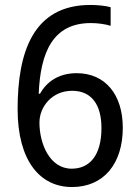

<svg xmlns="http://www.w3.org/2000/svg" viewBox="-20 -744 560 774"><path d="M51 -304C51 -95 142 10 270 10C399 10 475 -85 475 -229C475 -362 405 -449 289 -449C216 -449 168 -414 141 -366H136C143 -533 193 -651 346 -651C374 -651 403 -647 426 -640V-715C405 -721 371 -724 344 -724C112 -724 51 -531 51 -304ZM269 -64C180 -64 139 -165 139 -250C139 -313 189 -378 271 -378C349 -378 389 -322 389 -228C389 -117 341 -64 269 -64Z"/></svg>

Font: Noto Sans Myanmar UI SemiCondensed
Style: Regular
Weight: 400
Width: 4
Designer: Monotype Design Team
Foundry: Monotype Imaging Inc.
Version: Version 2.103